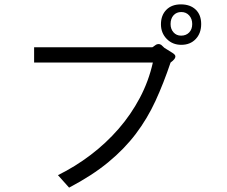

<svg xmlns="http://www.w3.org/2000/svg" viewBox="-20 -773 1040 878"><path d="M136 -557H677Q681 -559 685 -562.5Q689 -566 693.5 -568.5Q698 -571 704 -571.5Q710 -572 717 -568L732 -554Q755 -540 769 -531Q783 -522 782 -514Q782 -503 760 -487Q728 -392 691 -311.5Q654 -231 601.5 -161.5Q549 -92 475 -31Q401 30 296 85L245 28Q324 -11 394.5 -64.5Q465 -118 522 -183.5Q579 -249 619.5 -325.5Q660 -402 679 -487H136ZM716 -662Q716 -703 740.5 -728Q765 -753 807 -753Q850 -753 875 -729Q900 -705 900 -663Q900 -621 875 -594.5Q850 -568 809 -568Q769 -568 742.5 -595Q716 -622 716 -662ZM859 -663Q859 -687 845 -702.5Q831 -718 809 -718Q787 -718 773.5 -703Q760 -688 760 -663Q760 -640 773.5 -625Q787 -610 808 -610Q831 -610 845 -624.5Q859 -639 859 -663Z"/></svg>

Font: D2Coding ligature
Style: Regular
Weight: 400
Monospace: yes
Designer: Yong-Rak Park; Jeong-Hwan Yoon; Sang-Min Lee;
Foundry: NHN Corporation
Version: Version 1.3.2; Build 20180524